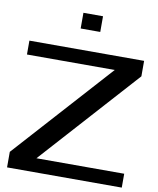

<svg xmlns="http://www.w3.org/2000/svg" viewBox="-104 -1079 952 1159"><g transform="rotate(10 371.5 -499.5)"><path d="M312 -999H432.1V-902.8H312ZM723.1 0H20V-95.2L558.1 -691.9H20V-776.9H723.1V-682.1L185.1 -85H723.1Z"/></g></svg>

Font: Sporting Grotesque
Style: Regular
Weight: 400
Designer: Lucas LE BIHAN
Foundry: Lucas LE BIHAN
Version: Version 2.001;PS 2.1;hotconv 1.0.88;makeotf.lib2.5.647800